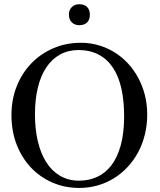

<svg xmlns="http://www.w3.org/2000/svg" viewBox="-20 -882 763 917"><path d="M683.1 -335Q683.1 -285.2 671.9 -239.5Q660.6 -193.8 639.9 -155Q619.1 -116.2 589.8 -84.7Q560.5 -53.2 524.4 -30.8Q488.3 -8.3 446.3 3.7Q404.3 15.6 357.9 15.6Q290.5 15.6 231.7 -9.5Q172.9 -34.7 128.9 -80.6Q85 -126.5 59.8 -190.7Q34.7 -254.9 34.7 -333Q34.7 -407.2 60.1 -470.5Q85.4 -533.7 130.1 -579.8Q174.8 -626 235.4 -651.9Q295.9 -677.7 366.7 -677.7Q410.2 -677.7 450.4 -666Q490.7 -654.3 525.9 -632.8Q561 -611.3 589.8 -580.6Q618.7 -549.8 639.4 -511.7Q660.2 -473.6 671.6 -429.2Q683.1 -384.8 683.1 -335ZM572.8 -322.3Q573.2 -397.9 560.1 -457.5Q546.9 -517.1 519.8 -558.1Q492.7 -599.1 451.9 -620.8Q411.1 -642.6 356 -643.1Q306.2 -643.1 267.3 -621.8Q228.5 -600.6 201.7 -560.8Q174.8 -521 160.9 -464.1Q147 -407.2 147 -335.9Q147 -265.6 160.6 -207.5Q174.3 -149.4 200.7 -107.7Q227.1 -65.9 266.4 -42.7Q305.7 -19.5 356.9 -19Q404.3 -19 443.8 -37.1Q483.4 -55.2 512 -92.5Q540.5 -129.9 556.4 -187Q572.3 -244.1 572.8 -322.3ZM409.2 -812Q409.2 -788.1 396 -774.9Q382.8 -761.7 358.9 -761.7Q336.4 -761.7 322.8 -775.4Q309.1 -789.1 309.1 -812Q309.1 -834.5 322.8 -848.1Q336.4 -861.8 358.9 -861.8Q382.8 -861.8 396 -848.6Q409.2 -835.4 409.2 -812Z"/></svg>

Font: Doulos SIL Afr
Style: Regular
Weight: 400
Designer: Walt Agee, Victor Gaultney, Peter Martin, Debbi Hosken, Becca Hirsbrunner
Foundry: SIL International
Version: Version 5.000